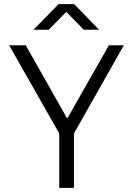

<svg xmlns="http://www.w3.org/2000/svg" viewBox="-20 -904 640 924"><path d="M265 0V-262L24 -686H104L302 -336H305L504 -686H576L336 -262V0ZM141 -761 262 -884H337L457 -761H383L299 -847L215 -761Z"/></svg>

Font: Chivo Mono Medium ExtraLight
Style: Regular
Weight: 250
Monospace: yes
Version: Version 1.008